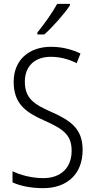

<svg xmlns="http://www.w3.org/2000/svg" viewBox="-20 -967 492 997"><path d="M343 -947H277C252 -901 211 -844 174 -798V-788H210C253 -826 315 -896 343 -939ZM409 -188C409 -297 350 -340 246 -386C158 -425 109 -455 109 -543C109 -624 161 -672 244 -672C286 -672 333 -662 378 -639L398 -689C355 -710 302 -724 245 -724C132 -724 51 -657 51 -542C51 -428 114 -384 208 -342C307 -298 352 -268 352 -184C352 -96 296 -42 205 -42C147 -42 88 -57 45 -78V-20C86 -1 141 10 205 10C327 10 409 -62 409 -188Z"/></svg>

Font: Noto Sans Display SemiCondensed Light
Style: Regular
Weight: 300
Width: 4
Designer: Monotype Design Team
Foundry: Monotype Imaging Inc.
Version: Version 1.900